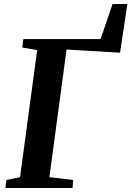

<svg xmlns="http://www.w3.org/2000/svg" viewBox="-20 -938 656 958"><path d="M7 0 11.5 -40 80 -54 165.5 -688 91 -701 96.5 -743H482L541.5 -918H615.5L579 -675L312 -691L226.5 -54L345.5 -40L342 0Z"/></svg>

Font: Merriweather 48pt
Style: Bold Italic
Weight: 700
Italic angle: -7.8°
Version: Version 2.101